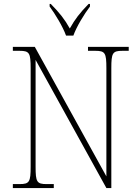

<svg xmlns="http://www.w3.org/2000/svg" viewBox="-20 -951 708 971"><path d="M314 -771H351C367 -816 406 -880 435 -918V-931H428C383 -885 360 -855 333 -807C306 -855 282 -885 237 -931H231V-918C259 -880 298 -816 314 -771ZM45 0H252V-20H216C166 -20 160 -31 160 -108V-648L518 0H543V-606C543 -683 549 -694 599 -694H631V-714H425V-694H462C512 -694 518 -683 518 -606V-59L156 -714H45V-694H79C129 -694 135 -683 135 -606V-108C135 -31 129 -20 79 -20H45Z"/></svg>

Font: Noto Serif Armenian SemiCondensed Thin
Style: Regular
Weight: 100
Width: 4
Designer: Monotype Design Team
Foundry: Monotype Imaging Inc.
Version: Version 2.008